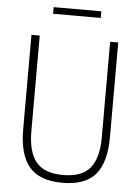

<svg xmlns="http://www.w3.org/2000/svg" viewBox="-60 -939 723 994"><g transform="rotate(5 301.5 -442.0)"><path d="M302 9Q183.5 9 129.8 -54.2Q76 -117.5 76 -249V-740H119V-243Q119 -136 161.5 -83.8Q204 -31.5 302 -31.5Q400 -31.5 442.5 -83.8Q485 -136 485 -243V-740H527V-249Q527 -117.5 474 -54.2Q421 9 302 9ZM178 -858.5V-893H426V-858.5Z"/></g></svg>

Font: Encode Sans Condensed ExtraLight
Style: Regular
Weight: 200
Width: 3
Designer: Multiple Designers
Foundry: Impallari Type
Version: Version 3.000; ttfautohint (v1.8.3) -l 8 -r 50 -G 200 -x 14 